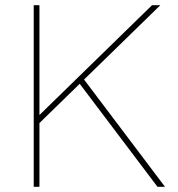

<svg xmlns="http://www.w3.org/2000/svg" viewBox="-20 -720 686 740"><path d="M120 -265 566 -700H598L120 -234ZM110 -700H132V0H110ZM282 -404 299 -420 616 0H587Z"/></svg>

Font: Easer Grotesk Variable
Style: Regular
Weight: 400
Designer: Boardeaser, Bonnie Shaver-Troup, Thomas Jockin
Foundry: Lexend
Version: Version 1.001;Glyphs 3.1.2 (3151)